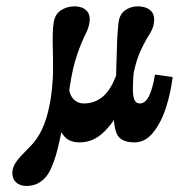

<svg xmlns="http://www.w3.org/2000/svg" viewBox="-20 -447 601 618"><path d="M268 -375.4Q266.7 -364.4 262.8 -354Q258.9 -343.6 251.5 -329.3Q234.4 -292.9 221.7 -250Q208.9 -207.1 199.6 -130.6L150.8 -185.2Q151 -226.3 150.6 -257.8Q150.1 -289.4 149.5 -312.6Q149.4 -331.6 150 -345.3Q150.7 -359 152.2 -369.1Q155.2 -399.8 175.2 -413.2Q195.2 -426.6 220 -426.6Q243.7 -426.6 257.6 -413.8Q271.5 -401 268 -375.4ZM55.4 46.8Q61.1 41.2 66.9 35.1Q72.8 28.9 78.9 22.6Q99.8 1.7 115.2 -30.7Q130.6 -63.1 139.9 -110.6Q149.3 -158 151.1 -222.7L202.9 -198.1Q201.7 -186.6 200.4 -174.7Q198 -155.3 195.5 -136Q188.7 -84 181.6 -43.8Q174.4 -3.6 166.9 26.5Q160.2 54.5 153.1 73.4Q146.1 92.3 139.2 105.6Q127.4 127.1 108.5 139.4Q89.6 151.6 65.4 151.6Q44.5 151.6 32.1 140.3Q19.7 129 19.7 110.1Q19.7 94.1 28.6 79.5Q37.4 64.9 55.4 46.8ZM250.2 -114Q286.2 -114 312.9 -137.7Q339.7 -161.4 357.5 -214.7L406.9 -199.1Q396.7 -157.6 375 -109.7Q353.2 -61.8 317.6 -25.3Q282.1 11.3 236.5 11.3Q206.1 11.3 189.7 -5.2Q173.3 -21.8 167.5 -46.1Q161.7 -70.3 161.3 -101.6Q160.5 -112.6 160.9 -125L162.6 -240.3H210.2L198.9 -181.9Q201.7 -144.8 215.2 -129.4Q228.8 -114 250.2 -114ZM475.6 -375Q474.3 -363.3 469.9 -353.1Q465.5 -343 455.6 -327.8Q438.1 -298.2 427 -270.5Q415.8 -242.9 407.5 -198.2L353.6 -193.2Q354.2 -235.1 355.4 -261.8Q356.5 -288.5 357.2 -320.7Q358.3 -337.4 359 -348.2Q359.7 -359.1 360.8 -368Q363.1 -399.4 381.6 -413Q400.1 -426.6 423.3 -426.6Q448.6 -426.6 463.8 -413.8Q479 -401 475.6 -375ZM409.1 -198.4Q406.8 -163.1 408.3 -145.9Q409.9 -128.6 415.2 -121.3Q420.6 -114 430.3 -114Q447.3 -114 459.2 -137Q471.1 -160 478.9 -207L535.7 -199.1Q529.6 -148.8 514.4 -101Q499.1 -53.2 473.4 -21Q447.7 11.3 413 11.3Q367.7 11.3 355.7 -17Q343.7 -45.3 347 -96.8L357 -241.9L410.8 -218.8Q409.9 -208.6 409.1 -198.4Z"/></svg>

Font: Playfair Micro SmCond SmLight
Style: Regular
Weight: 360
Width: 4
Designer: Claus Eggers Sørensen
Foundry: Claus Eggers Sørensen
Version: Version 2.100;Glyphs 3.2 (3219)